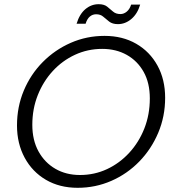

<svg xmlns="http://www.w3.org/2000/svg" viewBox="-20 -883 832 915"><path d="M350 12Q264 12 199 -26Q134 -64 97.5 -131.5Q61 -199 61 -285Q61 -374 93.5 -451.5Q126 -529 184 -587.5Q242 -646 317.5 -679Q393 -712 478 -712Q564 -712 629 -674.5Q694 -637 730.5 -570.5Q767 -504 767 -417Q767 -328 734 -250Q701 -172 643.5 -113Q586 -54 510.5 -21Q435 12 350 12ZM361 -49Q430 -49 490 -77Q550 -105 596 -155Q642 -205 668 -271Q694 -337 694 -414Q694 -488 664.5 -540.5Q635 -593 584 -621.5Q533 -650 467 -650Q398 -650 337.5 -622Q277 -594 231.5 -544.5Q186 -495 160 -429.5Q134 -364 134 -288Q134 -215 163.5 -161.5Q193 -108 244 -78.5Q295 -49 361 -49ZM345 -770Q359 -816 387 -839.5Q415 -863 450 -863Q476 -863 490.5 -851.5Q505 -840 518.5 -828Q532 -816 554 -816Q570 -816 584 -827.5Q598 -839 605 -861H648Q635 -817 606 -792.5Q577 -768 542 -768Q516 -768 500.5 -780Q485 -792 472 -803.5Q459 -815 438 -815Q421 -815 408 -804Q395 -793 388 -770Z"/></svg>

Font: DM Sans 24pt Light
Style: Italic
Weight: 300
Italic angle: -10°
Designer: Colophon Foundry, Jonny Pinhorn
Foundry: Colophon Foundry
Version: Version 4.004;gftools[0.9.30]